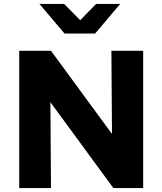

<svg xmlns="http://www.w3.org/2000/svg" viewBox="-20 -959 828 979"><path d="M78 0V-700H240L551 -276L548 -700H710V0H558L237 -438L240 0ZM307 -939 389 -856 470 -939H593L465 -788H309L181 -939Z"/></svg>

Font: Red Hat Text VF
Style: Regular
Weight: 400
Designer: Pentagram, MCKL
Foundry: Pentagram, MCKL
Version: Version 1.023